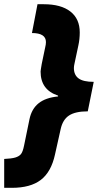

<svg xmlns="http://www.w3.org/2000/svg" viewBox="-80 -734 465 912"><path d="M-60.1 158.2V21Q-25.4 19.5 -7.3 14.2Q10.7 8.8 19.5 -2Q28.3 -12.7 34.2 -42L60.1 -168Q70.3 -216.8 103.3 -243.4Q136.2 -270 195.8 -275.9V-279.8Q112.8 -307.1 112.8 -394Q112.8 -398.9 118.2 -430.2L134.8 -509.8Q138.2 -522.9 138.2 -534.2Q138.2 -577.1 71.8 -577.1L98.1 -713.9H127.9Q210 -713.9 254.4 -679.2Q298.8 -644.5 298.8 -580.1Q298.8 -547.4 292 -517.1L273.9 -432.1Q271 -419.9 271 -411.1Q271 -377.9 293.2 -361.6Q315.4 -345.2 365.2 -345.2L336.9 -205.1Q277.8 -205.1 247.8 -185.3Q217.8 -165.5 208 -120.1L181.2 0Q163.1 83 113.8 120.6Q64.5 158.2 -23.9 158.2Z"/></svg>

Font: Open Sans Hebrew Extra Bold
Style: Italic
Weight: 800
Italic angle: -12°
Foundry: Ascender Corporation, Yanek Iontef
Version: Version 2.001;PS 002.001;hotconv 1.0.70;makeotf.lib2.5.58329